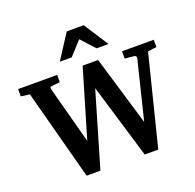

<svg xmlns="http://www.w3.org/2000/svg" viewBox="-156 -1080 1278 1259"><g transform="rotate(-20 483.0 -450.0)"><path d="M895 -611.8 737.8 16.1H643.1L486.8 -503.9L334 16.1H237.8L70.8 -611.8L9.8 -620.1V-670.9H282.2V-620.1L223.1 -613.8Q213.9 -612.8 213.1 -606Q212.4 -599.1 213.9 -592.8L319.8 -196.8L460 -670.9H567.9L712.9 -186L813 -592.8Q814.5 -599.1 812 -605.7Q809.6 -612.3 798.8 -613.8L734.9 -620.1V-670.9H956.1V-620.1ZM585 -746.1 498 -841.3 411.1 -746.1H328.1L439 -917.5H557.1L668 -746.1Z"/></g></svg>

Font: Charis SIL Afr
Style: Bold
Weight: 700
Foundry: SIL International
Version: Version 5.000